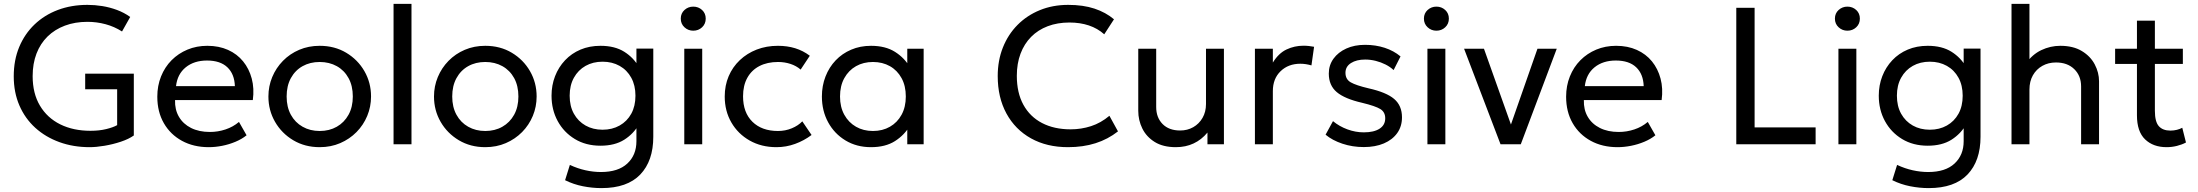

<svg xmlns="http://www.w3.org/2000/svg" viewBox="-20 -740 11276 985"><path d="M440 15Q356 15 285 -10.8Q214 -36.5 161.2 -84.2Q108.5 -132 79.5 -199Q50.5 -266 50.5 -348.5Q50.5 -431.5 78.5 -498.8Q106.5 -566 157.2 -614.5Q208 -663 277 -689Q346 -715 428.5 -715Q466.5 -715 505 -708.8Q543.5 -702.5 580 -689Q616.5 -675.5 648 -653L606 -578.5Q567 -603.5 521.5 -615.8Q476 -628 428.5 -628Q365 -628 313 -608.5Q261 -589 224 -552.8Q187 -516.5 167.2 -465Q147.5 -413.5 147.5 -349.5Q147.5 -260.5 185 -197.8Q222.5 -135 289.2 -102Q356 -69 444 -69Q489.5 -69 525 -77.8Q560.5 -86.5 581 -98V-282H417V-362H666.5V-45Q640.5 -26.5 600 -13Q559.5 0.5 516.2 7.8Q473 15 440 15Z M1051 15Q973 15 913.5 -17.5Q854 -50 820.5 -108.2Q787 -166.5 787 -244Q787 -300 806.2 -348Q825.5 -396 860.2 -431Q895 -466 941.8 -485.5Q988.5 -505 1043.5 -505Q1103 -505 1149.8 -484Q1196.5 -463 1227.2 -425.2Q1258 -387.5 1271.5 -336.8Q1285 -286 1277 -226.5H878Q876.5 -177.5 898 -140.8Q919.5 -104 960.2 -83.5Q1001 -63 1057 -63Q1098 -63 1137 -76Q1176 -89 1206 -114.5L1245 -46Q1221 -26.5 1188.2 -12.8Q1155.5 1 1120 8Q1084.5 15 1051 15ZM883 -298H1185Q1183 -360 1146.5 -394.8Q1110 -429.5 1042 -429.5Q976 -429.5 933 -394.8Q890 -360 883 -298Z M1620 15Q1544 15 1484.5 -20.5Q1425 -56 1391 -115Q1357 -174 1357 -245Q1357 -297.5 1376.5 -344.5Q1396 -391.5 1431.5 -427.8Q1467 -464 1515 -484.5Q1563 -505 1620 -505Q1696.5 -505 1756 -469.5Q1815.5 -434 1849.5 -375Q1883.5 -316 1883.5 -245Q1883.5 -192.5 1864 -145.5Q1844.5 -98.5 1809 -62.5Q1773.5 -26.5 1725.5 -5.8Q1677.5 15 1620 15ZM1620 -68Q1669.5 -68 1707.8 -89.8Q1746 -111.5 1768 -151.2Q1790 -191 1790 -245Q1790 -299.5 1768.2 -339.2Q1746.5 -379 1708 -400.5Q1669.5 -422 1620 -422Q1570.5 -422 1532.2 -400.5Q1494 -379 1472.2 -339.2Q1450.5 -299.5 1450.5 -245Q1450.5 -191 1472.2 -151.2Q1494 -111.5 1532.5 -89.8Q1571 -68 1620 -68Z M1999 0V-720H2091V0Z M2469.5 15Q2393.5 15 2334 -20.5Q2274.5 -56 2240.5 -115Q2206.5 -174 2206.5 -245Q2206.5 -297.5 2226 -344.5Q2245.5 -391.5 2281 -427.8Q2316.5 -464 2364.5 -484.5Q2412.5 -505 2469.5 -505Q2546 -505 2605.5 -469.5Q2665 -434 2699 -375Q2733 -316 2733 -245Q2733 -192.5 2713.5 -145.5Q2694 -98.5 2658.5 -62.5Q2623 -26.5 2575 -5.8Q2527 15 2469.5 15ZM2469.5 -68Q2519 -68 2557.2 -89.8Q2595.5 -111.5 2617.5 -151.2Q2639.5 -191 2639.5 -245Q2639.5 -299.5 2617.8 -339.2Q2596 -379 2557.5 -400.5Q2519 -422 2469.5 -422Q2420 -422 2381.8 -400.5Q2343.5 -379 2321.8 -339.2Q2300 -299.5 2300 -245Q2300 -191 2321.8 -151.2Q2343.5 -111.5 2382 -89.8Q2420.5 -68 2469.5 -68Z M3066 225Q3018.5 225 2970.5 215.5Q2922.5 206 2879 184.5L2903.5 106Q2943 124.5 2983.5 133.5Q3024 142.5 3063 142.5Q3151.5 142.5 3198.2 99Q3245 55.5 3245 -15.5V-122L3258 -102.5Q3231 -54 3182.5 -23.2Q3134 7.5 3060.5 7.5Q2985.5 7.5 2929 -26.8Q2872.5 -61 2841 -119Q2809.5 -177 2809.5 -249Q2809.5 -302.5 2827.5 -349Q2845.5 -395.5 2878.8 -430.8Q2912 -466 2958 -485.5Q3004 -505 3060.5 -505Q3134 -505 3182.5 -474.5Q3231 -444 3258 -395.5L3245 -375.5V-490.5H3331.5V-38.5Q3331.5 85.5 3264.8 155.2Q3198 225 3066 225ZM3071.5 -74.5Q3120.5 -74.5 3158.8 -96Q3197 -117.5 3218.5 -156.5Q3240 -195.5 3240 -249Q3240 -302 3218.5 -341.2Q3197 -380.5 3158.8 -402Q3120.5 -423.5 3071.5 -423.5Q3022 -423.5 2984 -402Q2946 -380.5 2924.2 -341.2Q2902.5 -302 2902.5 -249Q2902.5 -195.5 2924.2 -156.5Q2946 -117.5 2984 -96Q3022 -74.5 3071.5 -74.5Z M3490.5 0V-490H3582.5V0ZM3536.5 -582.5Q3510.5 -582.5 3491.5 -600Q3472.5 -617.5 3472.5 -644.5Q3472.5 -671.5 3491.5 -688.8Q3510.5 -706 3536.5 -706Q3563 -706 3581.8 -688.8Q3600.5 -671.5 3600.5 -644.5Q3600.5 -617.5 3581.8 -600Q3563 -582.5 3536.5 -582.5Z M3963.5 15Q3886 15 3826 -19Q3766 -53 3732 -111.8Q3698 -170.5 3698 -245Q3698 -301.5 3718.2 -349Q3738.5 -396.5 3775.5 -431.5Q3812.5 -466.5 3862.2 -485.8Q3912 -505 3971 -505Q4019 -505 4059.5 -492.5Q4100 -480 4134.5 -454L4087.5 -383Q4065 -402.5 4035 -412.2Q4005 -422 3971.5 -422Q3916.5 -422 3876.2 -401.2Q3836 -380.5 3814 -341Q3792 -301.5 3792 -246Q3792 -162.5 3840.2 -115.2Q3888.5 -68 3971 -68Q4009 -68 4042 -81.8Q4075 -95.5 4096 -117.5L4143.5 -47.5Q4105 -18.5 4059 -1.8Q4013 15 3963.5 15Z M4448.5 15Q4374.5 15 4317.5 -19.5Q4260.5 -54 4228.5 -112.8Q4196.5 -171.5 4196.5 -245Q4196.5 -300 4215 -347.5Q4233.5 -395 4267 -430.2Q4300.5 -465.5 4346.8 -485.2Q4393 -505 4448.5 -505Q4522.5 -505 4571.5 -474Q4620.5 -443 4648 -395L4634.5 -375V-490H4718.5V0H4634.5V-115L4648 -95.5Q4620.5 -47.5 4571.5 -16.2Q4522.5 15 4448.5 15ZM4458.5 -68Q4507.5 -68 4545.5 -89.8Q4583.5 -111.5 4605.2 -151.2Q4627 -191 4627 -245Q4627 -299.5 4605.2 -339.2Q4583.5 -379 4545.5 -400.5Q4507.5 -422 4458.5 -422Q4409.5 -422 4371.5 -400.5Q4333.5 -379 4311.5 -339.2Q4289.5 -299.5 4289.5 -245Q4289.5 -191 4311.5 -151.2Q4333.5 -111.5 4371.5 -89.8Q4409.5 -68 4458.5 -68Z M5459 15Q5350.5 15 5269.2 -30.2Q5188 -75.5 5143.2 -157.8Q5098.5 -240 5098.5 -350Q5098.5 -429.5 5125 -496.2Q5151.5 -563 5200 -612Q5248.5 -661 5314.8 -688Q5381 -715 5459.5 -715Q5537 -715 5595 -695.8Q5653 -676.5 5695 -641L5645 -564Q5611 -594.5 5566 -609.5Q5521 -624.5 5466.5 -624.5Q5405 -624.5 5355 -605.5Q5305 -586.5 5269.8 -550.8Q5234.5 -515 5215.5 -464.5Q5196.5 -414 5196.5 -351Q5196.5 -264 5230.2 -202.5Q5264 -141 5326 -108.8Q5388 -76.5 5472.5 -76.5Q5527 -76.5 5577.2 -92.8Q5627.5 -109 5671.5 -146L5715.5 -66Q5664 -25.5 5600.2 -5.2Q5536.5 15 5459 15Z M6012.5 15Q5947 15 5904.2 -11.5Q5861.5 -38 5840.5 -80.5Q5819.5 -123 5819.5 -171.5V-490H5911.5V-191Q5911.5 -137 5944.2 -103.8Q5977 -70.5 6034.5 -70.5Q6071.5 -70.5 6101.5 -87.5Q6131.5 -104.5 6149.2 -135.2Q6167 -166 6167 -206.5V-490H6259V0H6174.5V-60Q6144 -23 6103.2 -4Q6062.5 15 6012.5 15Z M6418 0V-490H6510V-419Q6539.5 -467 6580.2 -486.2Q6621 -505.5 6667 -505.5Q6681.5 -505.5 6695 -504Q6708.5 -502.5 6721.5 -500L6708 -404.5Q6694 -408.5 6679.5 -410.8Q6665 -413 6651 -413Q6589.5 -413 6549.8 -374.8Q6510 -336.5 6510 -272.5V0Z M6976.5 14.5Q6918.5 14.5 6866.8 -2.8Q6815 -20 6780.5 -49L6818.5 -118.5Q6851 -91.5 6892.8 -76.2Q6934.5 -61 6976.5 -61Q7028.5 -61 7057.5 -79.8Q7086.5 -98.5 7086.5 -133Q7086.5 -165 7061.5 -180.5Q7036.5 -196 6968.5 -212.5Q6878.5 -233 6837.8 -267.5Q6797 -302 6797 -362.5Q6797 -405.5 6821 -438.8Q6845 -472 6886.8 -491Q6928.5 -510 6983 -510Q7037 -510 7083.8 -494.8Q7130.5 -479.5 7165 -450.5L7129.5 -380.5Q7112 -397 7088.2 -409Q7064.5 -421 7037.5 -427.8Q7010.5 -434.5 6983.5 -434.5Q6939 -434.5 6910.8 -416.5Q6882.5 -398.5 6882.5 -366.5Q6882.5 -333 6909.8 -317.5Q6937 -302 7000.5 -287Q7092.5 -266.5 7132.5 -232.2Q7172.5 -198 7172.5 -138Q7172.5 -91.5 7148 -57.2Q7123.5 -23 7079.5 -4.2Q7035.5 14.5 6976.5 14.5Z M7303 0V-490H7395V0ZM7349 -582.5Q7323 -582.5 7304 -600Q7285 -617.5 7285 -644.5Q7285 -671.5 7304 -688.8Q7323 -706 7349 -706Q7375.5 -706 7394.2 -688.8Q7413 -671.5 7413 -644.5Q7413 -617.5 7394.2 -600Q7375.5 -582.5 7349 -582.5Z M7678 0 7491 -490H7593L7739.5 -78.5H7723.5L7867.5 -490H7966.5L7782 0Z M8278.5 15Q8200.5 15 8141 -17.5Q8081.5 -50 8048 -108.2Q8014.5 -166.5 8014.5 -244Q8014.5 -300 8033.8 -348Q8053 -396 8087.8 -431Q8122.5 -466 8169.2 -485.5Q8216 -505 8271 -505Q8330.5 -505 8377.2 -484Q8424 -463 8454.8 -425.2Q8485.5 -387.5 8499 -336.8Q8512.5 -286 8504.5 -226.5H8105.5Q8104 -177.5 8125.5 -140.8Q8147 -104 8187.8 -83.5Q8228.5 -63 8284.5 -63Q8325.5 -63 8364.5 -76Q8403.5 -89 8433.5 -114.5L8472.5 -46Q8448.5 -26.5 8415.8 -12.8Q8383 1 8347.5 8Q8312 15 8278.5 15ZM8110.5 -298H8412.5Q8410.5 -360 8374 -394.8Q8337.5 -429.5 8269.5 -429.5Q8203.5 -429.5 8160.5 -394.8Q8117.5 -360 8110.5 -298Z M8887.5 0V-700H8981.5V-86.5H9294.5V0Z M9411.5 0V-490H9503.5V0ZM9457.5 -582.5Q9431.5 -582.5 9412.5 -600Q9393.5 -617.5 9393.5 -644.5Q9393.5 -671.5 9412.5 -688.8Q9431.5 -706 9457.5 -706Q9484 -706 9502.8 -688.8Q9521.5 -671.5 9521.5 -644.5Q9521.5 -617.5 9502.8 -600Q9484 -582.5 9457.5 -582.5Z M9875 225Q9827.5 225 9779.5 215.5Q9731.5 206 9688 184.5L9712.5 106Q9752 124.5 9792.5 133.5Q9833 142.5 9872 142.5Q9960.5 142.5 10007.2 99Q10054 55.5 10054 -15.5V-122L10067 -102.5Q10040 -54 9991.5 -23.2Q9943 7.5 9869.5 7.5Q9794.5 7.5 9738 -26.8Q9681.5 -61 9650 -119Q9618.5 -177 9618.5 -249Q9618.5 -302.5 9636.5 -349Q9654.5 -395.5 9687.8 -430.8Q9721 -466 9767 -485.5Q9813 -505 9869.5 -505Q9943 -505 9991.5 -474.5Q10040 -444 10067 -395.5L10054 -375.5V-490.5H10140.5V-38.5Q10140.5 85.5 10073.8 155.2Q10007 225 9875 225ZM9880.5 -74.5Q9929.5 -74.5 9967.8 -96Q10006 -117.5 10027.5 -156.5Q10049 -195.5 10049 -249Q10049 -302 10027.5 -341.2Q10006 -380.5 9967.8 -402Q9929.5 -423.5 9880.5 -423.5Q9831 -423.5 9793 -402Q9755 -380.5 9733.2 -341.2Q9711.5 -302 9711.5 -249Q9711.5 -195.5 9733.2 -156.5Q9755 -117.5 9793 -96Q9831 -74.5 9880.5 -74.5Z M10299.5 0V-720H10391.5V-393.5L10372.5 -413Q10405.5 -460.5 10452.2 -482.8Q10499 -505 10549.5 -505Q10616 -505 10660.2 -478.2Q10704.5 -451.5 10726.5 -409.5Q10748.5 -367.5 10748.5 -323V0H10656.5V-296.5Q10656.5 -351 10621.5 -385.2Q10586.5 -419.5 10527.5 -419.5Q10488.5 -419.5 10457.8 -402.2Q10427 -385 10409.2 -353.8Q10391.5 -322.5 10391.5 -280.5V0Z M11095 15Q11026.5 15 10984.8 -25Q10943 -65 10943 -148.5V-634H11035V-490H11178.5V-412H11035V-171.5Q11035 -115.5 11055.2 -92.8Q11075.5 -70 11114.5 -70Q11132 -70 11147.8 -74Q11163.5 -78 11175.5 -84.5L11194.5 -9Q11174 2 11148 8.5Q11122 15 11095 15ZM10831 -412V-490H10957V-412Z"/></svg>

Font: Geologica Cursive Light
Style: Regular
Weight: 300
Designer: Sindre Bremnes, Frode Helland
Foundry: Monokrom Skriftforlag AS
Version: Version 1.010;gftools[0.9.28]